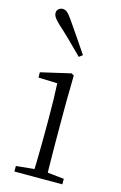

<svg xmlns="http://www.w3.org/2000/svg" viewBox="-123 -856 571 909"><g transform="rotate(15 162.5 -401.5)"><path d="M45 0V-27L156 -38H175L280 -27V0ZM133 0Q134 -24 135 -64.5Q136 -105 136.5 -149Q137 -193 137 -226V-281Q137 -332 136 -375Q135 -418 133 -456L40 -459V-485L187 -519L199 -511L197 -377V-226Q197 -193 197.5 -149Q198 -105 198.5 -64.5Q199 -24 200 0ZM216 -616 199 -603Q167 -635 135.5 -666Q104 -697 75 -723Q55 -741 47 -753Q39 -765 39 -775Q39 -789 48 -796Q57 -803 68 -803Q79 -803 89.5 -794.5Q100 -786 115 -764Q138 -730 164.5 -692Q191 -654 216 -616Z"/></g></svg>

Font: Noto Serif SC ExtraLight
Style: Regular
Weight: 200
Designer: Ryoko NISHIZUKA 西塚涼子 (kana & ideographs); Frank Grießhammer (Latin, Greek & Cyrillic); Wenlong ZHANG 张文龙 (bopomofo); San
Foundry: Adobe
Version: Version 2.002-H1;hotconv 1.1.0;makeotfexe 2.6.0